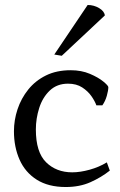

<svg xmlns="http://www.w3.org/2000/svg" viewBox="-20 -742 483 771"><path d="M409 -90 421 -57Q387 -30 343.5 -10.5Q300 9 244 9Q174 9 127.5 -20.5Q81 -50 58.5 -101Q36 -152 36 -215Q36 -260 50.5 -303.5Q65 -347 93.5 -382.5Q122 -418 164.5 -439Q207 -460 264 -460Q307 -460 341 -445.5Q375 -431 395 -414.5Q415 -398 415 -392Q415 -379 409 -357.5Q403 -336 391 -319H367Q361 -336 347 -356Q333 -376 310 -391Q287 -406 253 -406Q209 -406 180 -378.5Q151 -351 137.5 -308.5Q124 -266 124 -222Q124 -131 165 -90.5Q206 -50 270 -50Q302 -50 340 -60.5Q378 -71 409 -90ZM401 -680 228 -518 198 -523 332 -722Q357 -722 378 -709.5Q399 -697 401 -680Z"/></svg>

Font: Average
Style: Regular
Weight: 400
Designer: Eduardo Tunni
Foundry: Eduardo Rodriguez Tunni
Version: Version 1.003; ttfautohint (v1.8.4.7-5d5b)